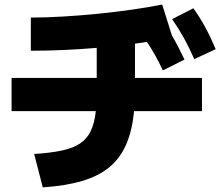

<svg xmlns="http://www.w3.org/2000/svg" viewBox="-20 -769 978 848"><path d="M130.9 -88.9 168.9 58.6C439 39.6 548.8 -47.9 572.3 -278.3H872.1V-424.8H576.2V-576.2L628.9 -584C655.3 -544.4 677.7 -504.4 699.2 -458L794.9 -505.9C776.4 -544.4 758.8 -579.6 739.3 -612.3L696.3 -749C543 -717.8 293 -691.4 116.2 -691.4V-544.9C210.9 -544.9 311 -549.3 407.2 -557.6V-424.8H31.2V-278.3H403.3C386.7 -135.7 323.7 -102.1 130.9 -88.9ZM837.9 -507.8 932.6 -551.8C903.3 -621.1 874 -676.8 834 -732.4L740.2 -684.6C779.3 -627.9 808.6 -575.2 837.9 -507.8Z"/></svg>

Font: Pretendard Black
Style: Regular
Weight: 900
Designer: Base glyphs from Inter by Rasmus Andersson; Hangeul glyphs from Noto Sans CJK(Source Han Sans) by Jang Soo-young and Kan
Foundry: Kil Hyung-jin
Version: Version 1.309;Glyphs 3.2 (3225)